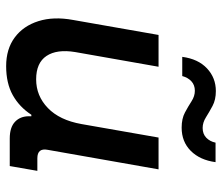

<svg xmlns="http://www.w3.org/2000/svg" viewBox="-70 -658 739 640"><g transform="rotate(90 300.0 -337.5)"><path d="M200 12Q143 12 104.5 -16.5Q66 -45 50 -95.5Q34 -146 46 -211L96 -496H202L153 -218Q143 -157 166 -122.5Q189 -88 244 -88Q299 -88 339.5 -127Q380 -166 393 -239L438 -496H544L479 -127Q472 -92 507 -92H549L533 0H441Q404 0 385.5 -17.5Q367 -35 367 -64V-72H362Q336 -32 296.5 -10Q257 12 200 12ZM405 -573Q375 -573 354.5 -584Q334 -595 317 -606Q300 -617 282 -617Q263 -617 250.5 -605.5Q238 -594 233 -575H169Q176 -628 207.5 -657.5Q239 -687 283 -687Q312 -687 332.5 -676Q353 -665 370.5 -654Q388 -643 406 -643Q426 -643 438.5 -655Q451 -667 455 -686H520Q513 -634 482.5 -603.5Q452 -573 405 -573Z"/></g></svg>

Font: DM Mono Medium
Style: Italic
Weight: 500
Italic angle: -10°
Designer: Colophon Foundry
Foundry: Colophon Foundry
Version: Version 1.000; ttfautohint (v1.8.2.53-6de2)